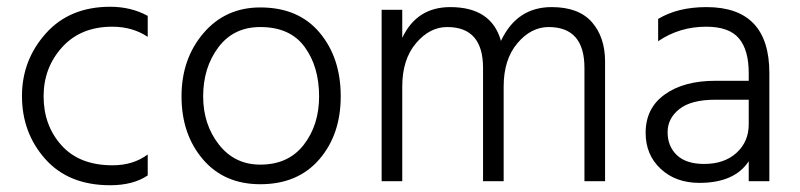

<svg xmlns="http://www.w3.org/2000/svg" viewBox="-20 -536 2366 568"><path d="M417 -17Q374 12 306 12Q183 12 114 -65.5Q45 -143 45 -252Q45 -358 115.5 -437Q186 -516 306 -516Q368 -516 417 -489V-427Q372 -457 312 -457Q219 -457 164 -396.5Q109 -336 109 -251Q109 -165 162 -106Q215 -47 313 -47Q374 -47 417 -79Z M988 -251Q988 -138 924.5 -64.5Q861 9 750 9Q643 9 580 -65Q517 -139 517 -251Q517 -362 582 -438Q647 -514 750 -514Q863 -514 925.5 -439.5Q988 -365 988 -251ZM581 -251Q581 -168 627.5 -108.5Q674 -49 750 -49Q833 -49 878.5 -107.5Q924 -166 924 -251Q924 -339 881 -397.5Q838 -456 750 -456Q671 -456 626 -396Q581 -336 581 -251Z M1770 0H1709V-335Q1709 -456 1603 -456Q1551 -456 1510.5 -408Q1470 -360 1470 -280V0H1409V-335Q1409 -456 1303 -456Q1251 -456 1210.5 -408Q1170 -360 1170 -280V0H1109V-507H1170V-424Q1213 -515 1312 -515Q1434 -515 1462 -415Q1509 -515 1612 -515Q1692 -515 1731 -470.5Q1770 -426 1770 -354Z M2063 -51Q2123 -51 2159 -84Q2195 -117 2195 -168V-241H2096Q2025 -241 1990 -213.5Q1955 -186 1955 -145Q1955 -103 1982.5 -77Q2010 -51 2063 -51ZM2195 -59Q2153 5 2049 5Q1979 5 1934.5 -36.5Q1890 -78 1890 -143Q1890 -216 1946.5 -256.5Q2003 -297 2096 -297H2195V-320Q2195 -388 2166 -422.5Q2137 -457 2069 -457Q1990 -457 1927 -414V-480Q1985 -515 2070 -515Q2256 -515 2256 -320V0H2195Z"/></svg>

Font: Hind Vadodara Light
Style: Regular
Weight: 300
Designer: Hitesh Malaviya
Foundry: Indian Type Foundry
Version: Version 1.000;PS 1.0;hotconv 1.0.86;makeotf.lib2.5.63406; tt